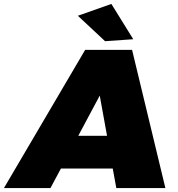

<svg xmlns="http://www.w3.org/2000/svg" viewBox="-85 -954 904 974"><path d="M505 0 487 -99H224L171 0H-65L347 -701H585L754 0ZM312 -265H458L421 -469ZM480 -934 591 -755 448 -745 310 -874Z"/></svg>

Font: Gontserrat Black
Style: Italic
Weight: 900
Italic angle: -11.3°
Designer: Julieta Ulanovsky
Foundry: Julieta Ulanovsky
Version: Version 6.001